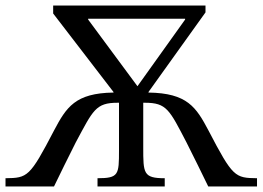

<svg xmlns="http://www.w3.org/2000/svg" viewBox="-36 -677 953 697"><path d="M562 0V-30C484 -30 484 -48 484 -142C484 -146 484 -151 484 -156V-304H490C569 -304 579 -279 641 -160C651 -141 716 -9 720 0H897V-30C817 -31 809 -34 721 -203C676 -288 644 -339 503 -341V-343L710 -632V-657H157V-628L376 -343V-341C237 -339 205 -288 160 -203C72 -34 64 -31 -16 -30V0H160C164 -9 229 -141 239 -160C302 -277 311 -304 391 -304H396V-131C396 -43 395 -30 318 -30V0ZM284 -606V-609H636V-606L463 -364Z"/></svg>

Font: STIX Two Text
Style: Regular
Weight: 400
Designer: Ross Mills, John Hudson & Paul Hanslow, Tiro Typeworks Ltd; with prior portions MicroPress Inc., and Coen Hoffman.
Foundry: Tiro Typeworks Ltd
Version: Version 2.13 b171